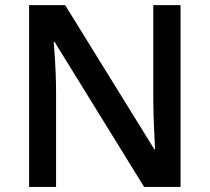

<svg xmlns="http://www.w3.org/2000/svg" viewBox="-20 -734 823 754"><path d="M689 0H545.9L194.8 -568.8H190.9L193.4 -537.1Q200.2 -446.3 200.2 -371.1V0H94.2V-713.9H235.8L585.9 -147.9H588.9Q587.9 -159.2 585 -229.7Q582 -300.3 582 -339.8V-713.9H689Z"/></svg>

Font: f1_2797           
Style: Regular
Weight: 600
Foundry: Ascender Corporation
Version: Version 1.10